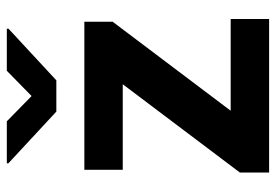

<svg xmlns="http://www.w3.org/2000/svg" viewBox="-140 -650 790 549"><g transform="rotate(-90 254.5 -375.0)"><path d="M475.1 -109.9V0H36.1V-83.5L288.6 -418.5H43.9V-528.3H467.3V-447.3L212.9 -109.9ZM182.6 -750 254.9 -679.2 327.1 -750H447.3V-745.1L299.8 -608.4H210.4L62.5 -745.6V-750Z"/></g></svg>

Font: Vazirmatn RD UI FD
Style: Bold
Weight: 700
Designer: Saber Rastikerdar
Foundry: Saber Rastikerdar
Version: Version 33.003